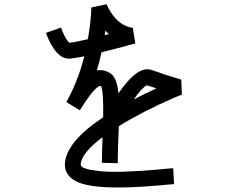

<svg xmlns="http://www.w3.org/2000/svg" viewBox="-20 -841 1040 886"><path d="M453.1 -208Q353.5 -132.8 352.5 -81.1V-80.1V-79.1Q352.5 -80.1 352.5 -80.1V-79.1Q357.4 -60.5 435.5 -51.8Q524.4 -42 708 -58.6L760.7 -63.5Q772.5 -63.5 779.3 -64.5L783.2 8.8Q777.3 8.8 766.6 9.8L714.8 14.6Q416 41 330.1 -4.9Q280.3 -31.2 279.3 -80.1Q279.3 -81.1 279.3 -81.1Q281.2 -183.6 456.1 -299.8Q458 -418.9 446.3 -443.4Q439.5 -446.3 428.7 -437.5Q399.4 -415 348.6 -332L286.1 -370.1Q337.9 -460.9 369.1 -581.1Q327.1 -573.2 303.7 -570.3Q254.9 -566.4 216.8 -634.8Q201.2 -662.1 192.4 -689.5L261.7 -713.9Q266.6 -697.3 278.3 -674.3Q290 -651.4 300.8 -643.6Q328.1 -646.5 385.7 -660.2Q385.7 -661.1 385.7 -661.1Q400.4 -746.1 401.4 -806.6L471.7 -821.3Q506.8 -743.2 562.5 -720.7Q582 -712.9 592.8 -712.9L604.5 -640.6Q526.4 -619.1 448.2 -599.6Q439.5 -556.6 426.8 -515.6Q457 -522.5 488.3 -503.4Q519.5 -484.4 526.4 -410.2Q615.2 -539.1 677.7 -518.6L715.8 -505.9Q720.7 -503.9 740.2 -497.1L816.4 -473.6L819.3 -404.3L787.1 -391.6Q638.7 -327.1 528.3 -258.8Q527.3 -237.3 525.4 -182.6Q523.4 -127.9 523.4 -87.9L450.2 -89.8Q450.2 -132.8 453.1 -208ZM465.8 -699.2Q464.8 -689.5 462.9 -678.7Q472.7 -681.6 482.4 -683.6Q474.6 -691.4 465.8 -699.2ZM653.3 -449.2ZM596.7 -381.8Q646.5 -408.2 701.2 -432.6Q696.3 -434.6 692.4 -436.5L657.2 -447.3Q635.7 -436.5 596.7 -381.8Z"/></svg>

Font: irohakakuC Regular
Style: Regular
Weight: 400
Designer: [Source Han Sans]
Ryoko NISHIZUKA Ë•øÂ°öÊ∂ºÂ≠ê (kana & ideographs); Paul D. Hunt (Latin, Greek & Cyrillic); Wenlong ZHAN
Version: Version 1.001.20160904